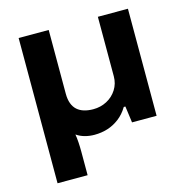

<svg xmlns="http://www.w3.org/2000/svg" viewBox="-106 -626 881 913"><g transform="rotate(-15 335.0 -169.5)"><path d="M66 188V-527H214V-213Q214 -185 221.5 -165Q229 -145 243 -132.5Q257 -120 277 -114Q297 -108 322 -108Q358 -108 388.5 -124Q419 -140 437.5 -169Q456 -198 456 -234V-527H604V0H483L472 -81H464Q445 -49 418 -28.5Q391 -8 360.5 1.5Q330 11 296 11Q272 11 249.5 5Q227 -1 208 -14Q211 2 212.5 25Q214 48 214 70V188Z"/></g></svg>

Font: Archivo SemiExpanded
Style: Bold
Weight: 700
Width: 6
Designer: Hector Gatti
Foundry: Omnibus-Type
Version: Version 2.001